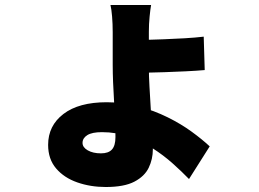

<svg xmlns="http://www.w3.org/2000/svg" viewBox="-20 -662 1040 770"><path d="M586 -642Q583 -626 580 -595.5Q577 -565 577 -535Q577 -519 577 -492.5Q577 -466 577 -438Q577 -410 577 -389Q577 -359 579.5 -314Q582 -269 585 -220Q588 -171 590.5 -129Q593 -87 593 -63Q593 -24 576.5 10.5Q560 45 519 66.5Q478 88 404 88Q343 88 290 69.5Q237 51 205 13.5Q173 -24 173 -81Q173 -158 234.5 -205Q296 -252 408 -252Q476 -252 537.5 -235Q599 -218 652.5 -191.5Q706 -165 748.5 -134Q791 -103 821 -75L738 56Q709 26 672 -7Q635 -40 591 -68Q547 -96 496.5 -114Q446 -132 389 -132Q349 -132 330 -120Q311 -108 311 -89Q311 -71 332 -59Q353 -47 385 -47Q415 -47 429 -62.5Q443 -78 443 -112Q443 -141 441.5 -178Q440 -215 437.5 -254.5Q435 -294 433.5 -332.5Q432 -371 432 -402Q432 -421 432 -445Q432 -469 432 -492.5Q432 -516 432 -533Q432 -566 429.5 -596Q427 -626 423 -642ZM512 -501Q528 -501 561.5 -502Q595 -503 636.5 -504.5Q678 -506 720.5 -508.5Q763 -511 797 -515L801 -381Q767 -378 724.5 -376Q682 -374 639.5 -372.5Q597 -371 563.5 -370.5Q530 -370 513 -370Z"/></svg>

Font: Noto Sans SC Black
Style: Regular
Weight: 900
Designer: Ryoko NISHIZUKA  (kana, bopomofo & ideographs); Paul D. Hunt (Latin, Greek & Cyrillic); Sandoll Communications , Soo-you
Foundry: Adobe
Version: Version 2.004-H2;hotconv 1.0.118;makeotfexe 2.5.65603